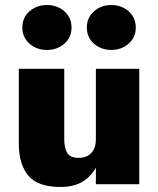

<svg xmlns="http://www.w3.org/2000/svg" viewBox="-20 -734 630 765"><path d="M362 0H535V-460H362ZM236 -180V-460H55V-162Q55 -79 93 -34Q131 11 221 11Q281 11 318 -16Q355 -43 372.5 -88.5Q390 -134 390 -188L362 -180Q362 -155 353.5 -138.5Q345 -122 330 -113.5Q315 -105 293 -105Q260 -105 248 -124.5Q236 -144 236 -180ZM326 -624Q326 -585 354.5 -560Q383 -535 423 -535Q464 -535 492.5 -560Q521 -585 521 -624Q521 -664 492.5 -689Q464 -714 423 -714Q383 -714 354.5 -689Q326 -664 326 -624ZM69 -624Q69 -585 97.5 -560Q126 -535 167 -535Q208 -535 236.5 -560Q265 -585 265 -624Q265 -664 236.5 -689Q208 -714 167 -714Q126 -714 97.5 -689Q69 -664 69 -624Z"/></svg>

Font: Jost ExtraBold
Style: Regular
Weight: 800
Version: Version 3.710